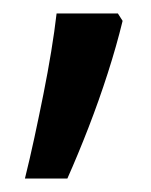

<svg xmlns="http://www.w3.org/2000/svg" viewBox="-20 -612 224 285"><path d="M17 -347Q24 -375 31 -407.5Q38 -440 44.5 -472.5Q51 -505 56 -535.5Q61 -566 64 -592H155L162 -581Q153 -544 140 -503.5Q127 -463 111.5 -423Q96 -383 80 -347Z"/></svg>

Font: Noto Sans Hebrew SemiCondensed
Style: Regular
Weight: 400
Width: 4
Designer: Monotype Design Team
Foundry: Monotype Imaging Inc.
Version: Version 2.003